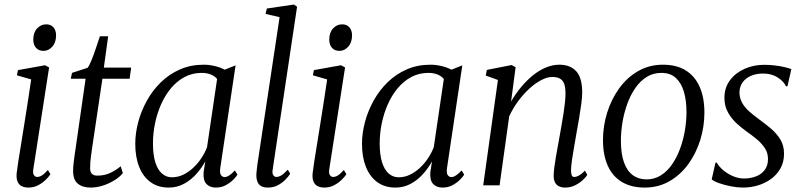

<svg xmlns="http://www.w3.org/2000/svg" viewBox="-20 -838 3622 868"><path d="M108.5 10Q91.5 10 78.5 3.8Q65.5 -2.5 59.2 -17.2Q53 -32 55.5 -56.5Q57 -72 62.5 -106.5Q68 -141 75.5 -187.5Q83 -234 91.2 -285.5Q99.5 -337 107.2 -387.2Q115 -437.5 121 -479L56.5 -497.5L61 -521L183.5 -543L202 -533L130.5 -72.5Q127.5 -53.5 133.8 -45.8Q140 -38 147.5 -38Q158 -38 169 -44.5Q180 -51 196.5 -69.5L208 -50.5Q201.5 -40 187.2 -25.8Q173 -11.5 153 -0.8Q133 10 108.5 10ZM176.5 -608Q155 -608 142.8 -621.8Q130.5 -635.5 130.5 -659.5Q130.5 -691 147.8 -709.5Q165 -728 189 -728Q209.5 -728 221.5 -714.5Q233.5 -701 233.5 -678.5Q233.5 -646 216.5 -627Q199.5 -608 176.5 -608Z M396.5 -169.5Q393.5 -147 391.2 -131.2Q389 -115.5 388.2 -103Q387.5 -90.5 387.5 -76Q387.5 -60 395.8 -52Q404 -44 419.5 -44Q454.5 -44 481.2 -57.5Q508 -71 525.5 -86.5L535.5 -55.5Q521 -37.5 497 -22.8Q473 -8 445.2 1Q417.5 10 389.5 10Q353.5 10 332 -7.5Q310.5 -25 310.5 -65Q310.5 -73 311.2 -83.8Q312 -94.5 313.5 -107.2Q315 -120 317 -134Q319 -148 321 -161.5L367 -482H300L305.5 -508.5L376 -531.5Q384.5 -542.5 395 -569Q405.5 -595.5 415.2 -624.8Q425 -654 431.5 -674H469L449.5 -532.5H573L566 -482H443Z M976 -79.5Q972.5 -55.5 979 -46.5Q985.5 -37.5 995.5 -37.5Q1005 -37.5 1016.8 -45.2Q1028.5 -53 1042 -67.5L1053.5 -48.5Q1049.5 -41 1036 -27Q1022.5 -13 1002 -1.5Q981.5 10 956 10Q928 10 912.8 -6.8Q897.5 -23.5 900.5 -60L908 -108.5Q891.5 -78 867 -50.8Q842.5 -23.5 811.2 -6.8Q780 10 743 10Q694.5 10 660.8 -14.5Q627 -39 609.2 -83.5Q591.5 -128 591.5 -188Q591.5 -235.5 604.8 -285.8Q618 -336 643.8 -382.5Q669.5 -429 707 -465.8Q744.5 -502.5 793.2 -524Q842 -545.5 901.5 -545.5Q925.5 -545.5 950.8 -539.5Q976 -533.5 996 -523L1045 -542.5ZM961.5 -481Q950 -494.5 932.2 -501.5Q914.5 -508.5 892 -508.5Q849.5 -508.5 814.8 -490Q780 -471.5 753.2 -439.5Q726.5 -407.5 708.2 -366.2Q690 -325 680.8 -279.8Q671.5 -234.5 671.5 -190Q671.5 -138.5 682.2 -104.2Q693 -70 712.5 -53.2Q732 -36.5 757 -36.5Q784 -36.5 808 -48Q832 -59.5 853 -79Q874 -98.5 890 -122.5Q906 -146.5 916 -172.5Z M1212.5 -70Q1210 -54 1215.5 -46Q1221 -38 1229.5 -38Q1239.5 -38 1251.8 -45.2Q1264 -52.5 1281 -71L1292 -52.5Q1285 -41 1271 -26.5Q1257 -12 1236.8 -1Q1216.5 10 1190.5 10Q1174 10 1162.2 4.2Q1150.5 -1.5 1144.5 -14.8Q1138.5 -28 1139 -49.5Q1139 -53.5 1139.8 -60.8Q1140.5 -68 1141.5 -76.8Q1142.5 -85.5 1143.5 -93.5L1244 -760.5L1180.5 -775L1186.5 -799.5L1309 -817.5L1323 -807.5Z M1446.5 10Q1429.5 10 1416.5 3.8Q1403.5 -2.5 1397.2 -17.2Q1391 -32 1393.5 -56.5Q1395 -72 1400.5 -106.5Q1406 -141 1413.5 -187.5Q1421 -234 1429.2 -285.5Q1437.5 -337 1445.2 -387.2Q1453 -437.5 1459 -479L1394.5 -497.5L1399 -521L1521.5 -543L1540 -533L1468.5 -72.5Q1465.5 -53.5 1471.8 -45.8Q1478 -38 1485.5 -38Q1496 -38 1507 -44.5Q1518 -51 1534.5 -69.5L1546 -50.5Q1539.5 -40 1525.2 -25.8Q1511 -11.5 1491 -0.8Q1471 10 1446.5 10ZM1514.5 -608Q1493 -608 1480.8 -621.8Q1468.5 -635.5 1468.5 -659.5Q1468.5 -691 1485.8 -709.5Q1503 -728 1527 -728Q1547.5 -728 1559.5 -714.5Q1571.5 -701 1571.5 -678.5Q1571.5 -646 1554.5 -627Q1537.5 -608 1514.5 -608Z M2001 -79.5Q1997.5 -55.5 2004 -46.5Q2010.5 -37.5 2020.5 -37.5Q2030 -37.5 2041.8 -45.2Q2053.5 -53 2067 -67.5L2078.5 -48.5Q2074.5 -41 2061 -27Q2047.5 -13 2027 -1.5Q2006.5 10 1981 10Q1953 10 1937.8 -6.8Q1922.5 -23.5 1925.5 -60L1933 -108.5Q1916.5 -78 1892 -50.8Q1867.5 -23.5 1836.2 -6.8Q1805 10 1768 10Q1719.5 10 1685.8 -14.5Q1652 -39 1634.2 -83.5Q1616.5 -128 1616.5 -188Q1616.5 -235.5 1629.8 -285.8Q1643 -336 1668.8 -382.5Q1694.5 -429 1732 -465.8Q1769.5 -502.5 1818.2 -524Q1867 -545.5 1926.5 -545.5Q1950.5 -545.5 1975.8 -539.5Q2001 -533.5 2021 -523L2070 -542.5ZM1986.5 -481Q1975 -494.5 1957.2 -501.5Q1939.5 -508.5 1917 -508.5Q1874.5 -508.5 1839.8 -490Q1805 -471.5 1778.2 -439.5Q1751.5 -407.5 1733.2 -366.2Q1715 -325 1705.8 -279.8Q1696.5 -234.5 1696.5 -190Q1696.5 -138.5 1707.2 -104.2Q1718 -70 1737.5 -53.2Q1757 -36.5 1782 -36.5Q1809 -36.5 1833 -48Q1857 -59.5 1878 -79Q1899 -98.5 1915 -122.5Q1931 -146.5 1941 -172.5Z M2290.5 -379Q2311 -414.5 2336.2 -444.8Q2361.5 -475 2389.8 -497.8Q2418 -520.5 2448.2 -533Q2478.5 -545.5 2509 -545.5Q2557.5 -545.5 2584.8 -516.2Q2612 -487 2612 -419.5Q2612 -399.5 2608 -369Q2604 -338.5 2598.2 -304.2Q2592.5 -270 2586.5 -238Q2581.5 -208.5 2576 -177Q2570.5 -145.5 2566.2 -117.5Q2562 -89.5 2561.5 -69.5Q2561.5 -54 2564.5 -46Q2567.5 -38 2576 -38Q2586 -38 2598 -44.8Q2610 -51.5 2624.5 -66.5L2635 -47.5Q2629 -37 2614.2 -23.5Q2599.5 -10 2579.2 0Q2559 10 2534.5 10Q2519 10 2507 4.2Q2495 -1.5 2488.8 -14Q2482.5 -26.5 2483 -47Q2483.5 -61 2486 -81.8Q2488.5 -102.5 2492.8 -126.8Q2497 -151 2501.8 -177Q2506.5 -203 2511 -228Q2515 -251.5 2519.5 -276.8Q2524 -302 2527.8 -326.8Q2531.5 -351.5 2534 -374.2Q2536.5 -397 2536.5 -415Q2536.5 -443 2530.5 -459.2Q2524.5 -475.5 2511.2 -482.8Q2498 -490 2476 -490Q2454 -490 2427 -476Q2400 -462 2373 -437.2Q2346 -412.5 2322.2 -380.2Q2298.5 -348 2282 -312L2238.5 0H2164.5L2231 -476.5L2176 -496.5L2181 -522L2293 -544L2311 -534Z M2977 -545.5Q3038.5 -545.5 3080 -519.8Q3121.5 -494 3143 -445.5Q3164.5 -397 3164.5 -328.5Q3164.5 -265.5 3145.8 -205.2Q3127 -145 3091.8 -96.2Q3056.5 -47.5 3006.5 -18.8Q2956.5 10 2894.5 10Q2833.5 10 2791.2 -15.5Q2749 -41 2727.5 -89Q2706 -137 2706 -204.5Q2706 -268.5 2725 -329.2Q2744 -390 2779.5 -439Q2815 -488 2865.2 -516.8Q2915.5 -545.5 2977 -545.5ZM2969.5 -508.5Q2932.5 -508.5 2903.2 -490Q2874 -471.5 2852.2 -440Q2830.5 -408.5 2816 -368.8Q2801.5 -329 2794.2 -285.8Q2787 -242.5 2787 -201Q2787 -142.5 2801 -103.8Q2815 -65 2841 -46Q2867 -27 2903 -27Q2939 -27 2968 -45.5Q2997 -64 3018.5 -95.2Q3040 -126.5 3054.5 -165.8Q3069 -205 3076.2 -247.8Q3083.5 -290.5 3083.5 -331.5Q3083.5 -383.5 3071.8 -423.2Q3060 -463 3035.2 -485.8Q3010.5 -508.5 2969.5 -508.5Z M3540 -448H3533Q3524 -469.5 3496.2 -487.5Q3468.5 -505.5 3430 -505.5Q3399 -505.5 3375.5 -495.5Q3352 -485.5 3338.2 -467.2Q3324.5 -449 3323 -423Q3322.5 -396.5 3334.2 -374.8Q3346 -353 3366 -335.2Q3386 -317.5 3408.5 -301Q3437.5 -280 3464 -257.8Q3490.5 -235.5 3507.5 -208Q3524.5 -180.5 3524.5 -143Q3524.5 -106 3508.8 -77.5Q3493 -49 3466.5 -29.5Q3440 -10 3407 0Q3374 10 3338.5 10Q3314.5 10 3285.5 4.5Q3256.5 -1 3232.2 -9.5Q3208 -18 3197.5 -27L3214.5 -102.5H3220.5Q3231.5 -83.5 3251.2 -67.2Q3271 -51 3295.2 -41Q3319.5 -31 3343.5 -31Q3371.5 -31 3396.2 -40Q3421 -49 3436.5 -68.8Q3452 -88.5 3452 -119Q3452 -147.5 3437 -169.5Q3422 -191.5 3399.8 -209.8Q3377.5 -228 3356 -243Q3335.5 -257.5 3312 -278.5Q3288.5 -299.5 3271.8 -328.5Q3255 -357.5 3255 -395.5Q3255 -441.5 3280 -475Q3305 -508.5 3346 -526.8Q3387 -545 3434.5 -545Q3460.5 -545 3484.2 -542Q3508 -539 3527.2 -534.5Q3546.5 -530 3557.5 -525.5Z"/></svg>

Font: Merriweather 72pt Light
Style: Italic
Weight: 300
Italic angle: -7.8°
Version: Version 2.101